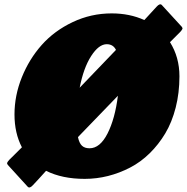

<svg xmlns="http://www.w3.org/2000/svg" viewBox="-20 -786 850 873"><path d="M45.9 -265.6Q45.9 -351.6 79.3 -434.6Q112.8 -517.6 169.9 -581.8Q227.1 -646 310.5 -685.5Q394 -725.1 487.8 -725.1Q569.8 -725.1 636.2 -694.8Q688.5 -752 692.4 -755.9Q706.5 -771.5 715.3 -763.7L806.6 -664.1Q811 -658.7 809.3 -654.3Q807.6 -649.9 799.8 -641.1Q782.7 -623.5 752.9 -594.2Q795.9 -525.9 795.9 -439Q795.9 -363.3 778.8 -296.6Q761.7 -230 731.4 -179.4Q701.2 -128.9 660.6 -89.1Q620.1 -49.3 571.8 -24.2Q523.4 1 471.2 14.2Q418.9 27.3 365.2 27.3Q262.7 27.3 189.5 -9.3Q146.5 38.6 129.4 56.2Q115.2 71.8 106.4 63.5L15.6 -36.1Q11.2 -41.5 12.7 -45.9Q14.2 -50.3 22 -59.1Q30.3 -67.4 48.6 -85.4Q66.9 -103.5 79.6 -116.2Q45.9 -180.7 45.9 -265.6ZM465.3 -585Q429.2 -585 394.5 -531.2Q359.9 -477.5 342.3 -387.2L507.3 -559.1Q494.6 -585 465.3 -585ZM387.2 -111.8Q434.6 -111.8 468.8 -178.7Q502.9 -245.6 516.1 -350.6L334.5 -162.6Q340.3 -134.8 352.8 -123.3Q365.2 -111.8 387.2 -111.8Z"/></svg>

Font: Cooper* Black
Style: Italic
Weight: 900
Italic angle: -7°
Designer: Owen Earl
Foundry: indestructible type*
Version: Version 0.001